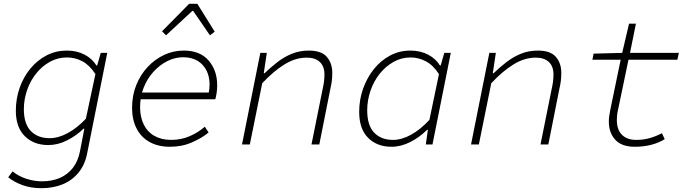

<svg xmlns="http://www.w3.org/2000/svg" viewBox="-20 -757 3640 1006"><path d="M197 229Q142 229 98 213Q54 197 23 172L46 141Q76 166 117.5 179.5Q159 193 200 193Q252 193 293 175.5Q334 158 361.5 123Q389 88 399 36L422 -83H418Q380 -46 331.5 -21.5Q283 3 233 3Q157 3 110 -43.5Q63 -90 63 -177Q63 -240 83 -297Q103 -354 139.5 -398Q176 -442 224.5 -467Q273 -492 330 -492Q383 -492 423.5 -470.5Q464 -449 485 -414H489L508 -480H542L437 45Q425 107 391 148Q357 189 307.5 209Q258 229 197 229ZM240 -33Q286 -33 335.5 -60Q385 -87 430 -135L480 -369Q449 -416 411.5 -436Q374 -456 331 -456Q283 -456 242 -433.5Q201 -411 170 -372.5Q139 -334 122 -285Q105 -236 105 -185Q105 -108 141.5 -70.5Q178 -33 240 -33Z M871 12Q809 12 764.5 -12.5Q720 -37 696 -83Q672 -129 672 -192Q672 -257 694 -311.5Q716 -366 754 -406.5Q792 -447 840.5 -469.5Q889 -492 943 -492Q1028 -492 1073 -440Q1118 -388 1118 -310Q1118 -287 1114.5 -266.5Q1111 -246 1108 -237H706L713 -272H1100L1072 -264Q1075 -276 1076.5 -288.5Q1078 -301 1078 -313Q1078 -378 1041 -417.5Q1004 -457 939 -457Q897 -457 857 -437Q817 -417 784.5 -381.5Q752 -346 733 -298.5Q714 -251 714 -195Q714 -144 733 -105Q752 -66 789 -45Q826 -24 877 -24Q929 -24 974 -43.5Q1019 -63 1053 -93L1073 -63Q1040 -35 987 -11.5Q934 12 871 12ZM850 -572 829 -593 971 -737H1014L1105 -591L1080 -572L992 -700H988Z M1248 0 1344 -480H1378L1362 -373H1366Q1398 -404 1433.5 -431.5Q1469 -459 1509.5 -475.5Q1550 -492 1598 -492Q1664 -492 1692.5 -459Q1721 -426 1721 -375Q1721 -352 1718.5 -332.5Q1716 -313 1711 -292L1653 0H1612L1670 -288Q1675 -310 1677.5 -328.5Q1680 -347 1680 -367Q1680 -409 1656 -432Q1632 -455 1587 -455Q1528 -455 1470.5 -419.5Q1413 -384 1354 -321L1289 0Z M2031 12Q1956 12 1909 -34.5Q1862 -81 1862 -171Q1862 -235 1882.5 -292.5Q1903 -350 1939 -395Q1975 -440 2024 -466Q2073 -492 2130 -492Q2183 -492 2223.5 -470.5Q2264 -449 2285 -414H2289L2308 -480H2342L2246 0H2211L2222 -77H2218Q2179 -38 2130 -13Q2081 12 2031 12ZM2039 -24Q2085 -24 2134.5 -51.5Q2184 -79 2230 -129L2280 -369Q2249 -416 2211 -436Q2173 -456 2131 -456Q2083 -456 2041.5 -432.5Q2000 -409 1969 -370Q1938 -331 1921 -281Q1904 -231 1904 -179Q1904 -100 1940.5 -62Q1977 -24 2039 -24Z M2448 0 2544 -480H2578L2562 -373H2566Q2598 -404 2633.5 -431.5Q2669 -459 2709.5 -475.5Q2750 -492 2798 -492Q2864 -492 2892.5 -459Q2921 -426 2921 -375Q2921 -352 2918.5 -332.5Q2916 -313 2911 -292L2853 0H2812L2870 -288Q2875 -310 2877.5 -328.5Q2880 -347 2880 -367Q2880 -409 2856 -432Q2832 -455 2787 -455Q2728 -455 2670.5 -419.5Q2613 -384 2554 -321L2489 0Z M3306 12Q3237 12 3203.5 -25Q3170 -62 3170 -120Q3170 -137 3172.5 -152Q3175 -167 3178 -183L3232 -444H3084L3090 -476L3240 -480L3276 -633H3312L3281 -480H3537L3529 -444H3273L3217 -176Q3214 -163 3213 -151Q3212 -139 3212 -128Q3212 -77 3239 -50.5Q3266 -24 3313 -24Q3353 -24 3386.5 -34Q3420 -44 3448 -59L3463 -28Q3433 -9 3393 1.5Q3353 12 3306 12Z"/></svg>

Font: Source Code Pro ExtraLight Light
Style: Italic
Weight: 300
Italic angle: -11°
Monospace: yes
Version: Version 1.016;hotconv 1.0.116;makeotfexe 2.5.65601